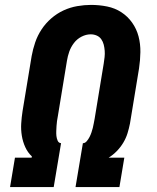

<svg xmlns="http://www.w3.org/2000/svg" viewBox="-20 -763 640 783"><path d="M21 0 41 -120H109L110 -125Q93 -141 83 -163Q73 -185 69 -209.5Q65 -234 66.5 -259Q68 -284 72 -310L109 -534Q114 -562 123.5 -590Q133 -618 149.5 -643Q166 -668 189 -688Q212 -708 239 -720.5Q266 -733 295 -738Q324 -743 351 -743Q385 -743 417 -736.5Q449 -730 475 -713Q501 -696 519 -670.5Q537 -645 545 -614.5Q553 -584 552.5 -550.5Q552 -517 547 -484L510 -259Q506 -239 500 -219.5Q494 -200 483 -181.5Q472 -163 456.5 -147Q441 -131 423 -120H487L467 0H288L318 -179Q327 -179 334 -187.5Q341 -196 345.5 -205Q350 -214 353 -223Q356 -232 358.5 -241.5Q361 -251 362.5 -260.5Q364 -270 366 -279L403 -504Q405 -517 406.5 -530Q408 -543 407 -556Q406 -569 403 -581Q400 -593 393 -603Q386 -613 374.5 -618Q363 -623 350 -623Q331 -623 312.5 -613.5Q294 -604 281.5 -587.5Q269 -571 262.5 -552.5Q256 -534 253 -515L216 -290Q214 -280 212.5 -269.5Q211 -259 210.5 -249Q210 -239 209.5 -229Q209 -219 210 -209Q211 -199 215 -189.5Q219 -180 229 -179L199 0Z"/></svg>

Font: Iosevka SS04 Hv Ex Obl
Style: Regular
Weight: 900
Width: 7
Italic angle: -9°
Monospace: yes
Designer: Belleve Invis
Foundry: Belleve Invis
Version: Version 19.0.0; ttfautohint (v1.8.4)